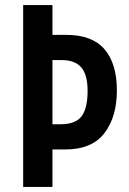

<svg xmlns="http://www.w3.org/2000/svg" viewBox="-20 -734 506 754"><path d="M439 -379Q439 -275 390 -211Q341 -147 235 -147H186V0H71V-714H186V-597H241Q342 -597 390.5 -540.5Q439 -484 439 -379ZM217 -246Q277 -246 300.5 -277.5Q324 -309 324 -377Q324 -441 299 -469.5Q274 -498 223 -498H186V-246Z"/></svg>

Font: Noto Sans Gurmukhi ExtraCondensed SemiBold
Style: Regular
Weight: 600
Width: 2
Designer: Jelle Bosma - Monotype Design Team
Foundry: Monotype Imaging Inc.
Version: Version 2.004; ttfautohint (v1.8.4.7-5d5b)